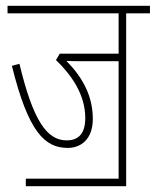

<svg xmlns="http://www.w3.org/2000/svg" viewBox="-20 -642 537 662"><path d="M69 -26V0H415V-596H497V-622H6V-596H389V-457H186L173 -435C229 -381 274 -314 274 -235C274 -183 252 -158 210 -158C141 -158 94 -227 47 -422L21 -415C78 -185 135 -132 214 -132C257 -132 300 -160 300 -232C300 -311 265 -375 209 -432C224 -431 244 -431 262 -431H389V-26Z"/></svg>

Font: Noto Sans ExtraCondensed Thin
Style: Italic
Weight: 100
Width: 2
Italic angle: -12°
Designer: Monotype Design Team
Foundry: Monotype Imaging Inc.
Version: Version 2.013